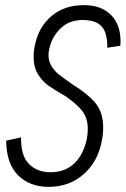

<svg xmlns="http://www.w3.org/2000/svg" viewBox="-20 -720 490 748"><path d="M4 -172 62 -185Q61 -113 93 -81Q125 -49 177 -49Q233 -49 269 -83Q305 -117 318 -178Q322 -197 322 -217Q322 -260 300.5 -287.5Q279 -315 237 -344Q194 -369 170 -385.5Q146 -402 128.5 -430Q111 -458 111 -498Q111 -523 116 -544Q130 -614 180 -657Q230 -700 308 -700Q377 -700 415.5 -658.5Q454 -617 449 -542L398 -534Q399 -591 376.5 -616.5Q354 -642 302 -642Q249 -642 215.5 -609Q182 -576 172 -530Q169 -517 169 -505Q169 -480 181.5 -461Q194 -442 208.5 -430.5Q223 -419 264 -390Q320 -356 351 -319.5Q382 -283 382 -222Q382 -198 376 -168Q361 -90 305.5 -41Q250 8 169 8Q96 8 50.5 -37Q5 -82 4 -172Z"/></svg>

Font: Decalotype Light Italic
Style: Regular
Weight: 300
Italic angle: -12°
Designer: Alfredo Marco Pradil
Foundry: Alfredo Marco Pradil
Version: Version 1.0